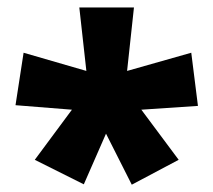

<svg xmlns="http://www.w3.org/2000/svg" viewBox="-20 -780 577 520"><path d="M194.8 -759.8 213.9 -587.9 43.9 -637.2 22 -495.1 174.8 -482.9 74.2 -347.2 207 -280.8 267.1 -418 336.9 -279.8 463.9 -347.2 362.8 -482.9 516.1 -493.2 498 -637.2 324.2 -587.9 342.8 -759.8Z"/></svg>

Font: Sahel Black
Style: Bold
Weight: 900
Foundry: Saber Rastikerdar (saber.rastikerdar@gmail.com)
Version: Version 3.4.0